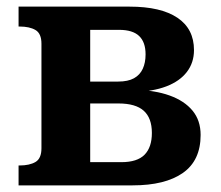

<svg xmlns="http://www.w3.org/2000/svg" viewBox="-20 -559 666 579"><path d="M36 -539H371Q465 -539 515 -505.5Q565 -472 565 -408Q565 -370 543.5 -342Q522 -314 481.5 -298.5Q441 -283 385 -282L407 -307V-262L387 -288Q447 -287 491.5 -271Q536 -255 560.5 -225.5Q585 -196 585 -152Q585 -75 531.5 -37.5Q478 0 380 0H36V-60H39Q69 -60 87 -70.5Q105 -81 105 -112V-427Q105 -458 87 -468.5Q69 -479 39 -479H36ZM252 -70H346Q394 -70 416 -92.5Q438 -115 438 -158Q438 -203 413.5 -225Q389 -247 337 -247H216V-313H336Q366 -313 384 -323Q402 -333 410.5 -351.5Q419 -370 419 -395Q419 -432 399.5 -450.5Q380 -469 339 -469H252Z"/></svg>

Font: Roboto Serif SemiBold
Style: Regular
Weight: 600
Designer: Greg Gazdowicz
Foundry: Commercial Type
Version: Version 1.008